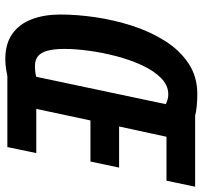

<svg xmlns="http://www.w3.org/2000/svg" viewBox="-40 -722 770 730"><g transform="rotate(90 345.0 -357.0)"><path d="M205.1 7.8Q146 7.8 108.4 -19Q70.8 -45.9 53 -93.3Q35.2 -140.6 35.2 -202.1Q35.2 -263.7 45.4 -334.2Q55.7 -404.8 77.6 -473.4Q99.6 -542 135 -598.4Q170.4 -654.8 220.7 -688.5Q271 -722.2 337.9 -722.2Q361.3 -722.2 383.8 -720Q406.2 -717.8 419.9 -713.9H689.9L667 -605H500L460.9 -424.8H617.2L594.2 -315.9H438L394 -109.9H562L539.1 0H270Q258.8 2 241.7 4.9Q224.6 7.8 205.1 7.8ZM230 -105Q245.1 -105 255.6 -106.4Q266.1 -107.9 272 -109.9L376 -602.1Q368.7 -606 359.4 -608.9Q350.1 -611.8 338.9 -611.8Q304.7 -611.8 277.1 -584.7Q249.5 -557.6 228.8 -513.2Q208 -468.8 194.1 -416Q180.2 -363.3 173.1 -311.3Q166 -259.3 166 -217.8Q166 -178.2 172.6 -153.3Q179.2 -128.4 193.4 -116.7Q207.5 -105 230 -105Z"/></g></svg>

Font: Open Sans Condensed
Style: Italic
Weight: 400
Width: 3
Italic angle: -12°
Designer: Monotype Design Team
Foundry: Monotype Imaging Inc.
Version: Version 3.000